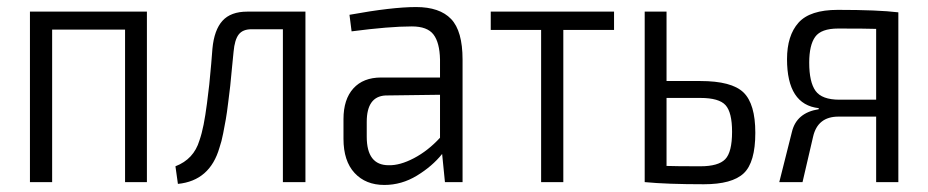

<svg xmlns="http://www.w3.org/2000/svg" viewBox="-20 -517 2635 545"><path d="M397 -484V0H335V-433H128V0H65V-484Z M847 -484V0H783V-434H694Q669 -434 657.5 -419Q646 -404 643 -370Q642 -364 638.5 -324.5Q635 -285 633.5 -273Q632 -261 628 -228Q624 -195 621 -178.5Q618 -162 613.5 -138.5Q609 -115 603 -98Q576 -4 485 5L478 -45Q530 -65 546 -118Q553 -138 558 -163.5Q563 -189 567.5 -223.5Q572 -258 574 -277Q576 -296 579.5 -335.5Q583 -375 583 -379Q588 -432 611.5 -458Q635 -484 682 -484Z M1161 -497Q1228 -497 1260.5 -463Q1293 -429 1293 -348V0H1243L1235 -80Q1207 -45 1163.5 -18.5Q1120 8 1071 8Q1018 8 986.5 -26Q955 -60 955 -123V-179Q955 -235 983 -266Q1011 -297 1062 -297H1229V-348Q1228 -396 1210.5 -419Q1193 -442 1149 -442Q1085 -442 978 -428L972 -475Q1093 -497 1161 -497ZM1083 -48Q1115 -47 1155 -68Q1195 -89 1229 -126V-248L1074 -246Q1021 -243 1021 -171V-129Q1021 -48 1083 -48Z M1723 -432H1579V0H1516V-432H1373V-484H1723Z M1872 -287H1968Q2057 -287 2090.5 -254.5Q2124 -222 2124 -140Q2124 -56 2091 -25Q2058 6 1978 6Q1873 6 1811 0H1810V-484H1872ZM1968 -45Q2019 -45 2038.5 -65Q2058 -85 2058 -143Q2058 -198 2039.5 -218.5Q2021 -239 1968 -239H1872V-46Q1898 -45 1968 -45Z M2358 -489Q2472 -489 2530 -482V0H2467V-186H2360Q2301 -186 2288 -129L2258 0H2192L2228 -143Q2241 -197 2304 -207V-210Q2214 -220 2214 -349Q2214 -416 2246.5 -452.5Q2279 -489 2358 -489ZM2467 -234V-435Q2439 -436 2359 -436Q2311 -436 2294 -412.5Q2277 -389 2277 -339Q2277 -284 2295 -259Q2313 -234 2363 -234Z"/></svg>

Font: exo2condensed_l
Style: Regular
Weight: 300
Width: 3
Designer: Natanael Gama
Version: Version 1.001;PS 001.001;hotconv 1.0.70;makeotf.lib2.5.58329